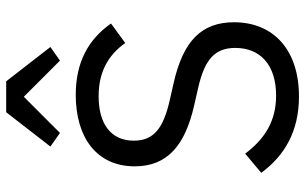

<svg xmlns="http://www.w3.org/2000/svg" viewBox="-203 -772 987 621"><g transform="rotate(-90 290.5 -461.5)"><path d="M338 -935H238L127 -792L171 -761L288 -878L405 -761L449 -792ZM289 12C439 12 529 -70 529 -198C529 -302 470 -362 334 -393L277 -406C189 -426 146 -456 146 -522C146 -597 201 -636 290 -636C371 -636 424 -603 462 -550L525 -596C473 -670 399 -710 294 -710C157 -710 63 -643 63 -519C63 -412 133 -356 260 -327L317 -314C409 -293 446 -260 446 -194C446 -114 392 -62 292 -62C211 -62 153 -97 104 -162L42 -110C98 -34 177 12 289 12Z"/></g></svg>

Font: Braiins Sans
Style: Regular
Weight: 400
Designer: Mike Abbink, Paul van der Laan, Pieter van Rosmalen, Jiri Chlebus, Lubos Buracinsky
Foundry: Bold Monday, Sudetype
Version: Version 1.000;hotconv 1.0.109;makeotfexe 2.5.65596